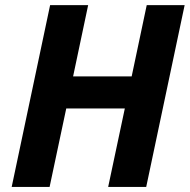

<svg xmlns="http://www.w3.org/2000/svg" viewBox="-20 -734 745 754"><path d="M554.2 0H404.8L470.2 -308.1H240.2L174.8 0H25.9L176.8 -713.9H326.2L267.1 -434.1H497.1L556.2 -713.9H705.1Z"/></svg>

Font: CAA NEO Sans
Style: Bold Italic
Weight: 700
Italic angle: -12°
Version: Version 1.10